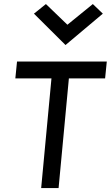

<svg xmlns="http://www.w3.org/2000/svg" viewBox="-20 -950 560 970"><path d="M188 0 240 -554H57.5L66 -639H519.5L511 -554H328L276 0ZM449 -929.5 499.5 -881 311 -722.5 151.5 -881 212 -929.5 320.5 -825Z"/></svg>

Font: Karla Medium
Style: Italic
Weight: 500
Italic angle: -8°
Designer: Jonathan Pinhorn
Version: Version 2.001